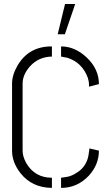

<svg xmlns="http://www.w3.org/2000/svg" viewBox="-20 -916 541 941"><path d="M262.7 -748 298.8 -896.5H348.6L297.9 -748ZM39.1 -176.8Q39.1 -120.1 81.1 -66.4Q137.7 3.9 234.4 4.9V-44.9Q150.4 -44.9 108.4 -117.2Q90.8 -149.4 90.8 -176.8V-505.9Q90.8 -550.8 127.9 -591.8Q169.9 -637.7 234.4 -638.7V-688.5Q122.1 -689.5 66.4 -595.7Q39.1 -548.8 39.1 -505.9ZM279.3 4.9Q359.4 4.9 416 -55.7Q464.8 -109.4 464.8 -177.7L418 -188.5Q418 -178.7 416 -170.9Q414.1 -153.3 410.2 -139.6Q397.5 -98.6 364.7 -75.2Q332 -51.8 305.7 -48.8L279.3 -44.9ZM279.3 -638.7Q279.3 -638.7 310.5 -632.8Q382.8 -609.4 410.2 -535.2Q415 -519.5 416 -507.8V-491.2L464.8 -503.9Q464.8 -579.1 402.3 -636.7Q345.7 -688.5 279.3 -688.5Z"/></svg>

Font: Post No Bills Colombo
Style: Regular
Weight: 500
Designer: Kosala Senevirathne, Siva Puranthara, Lasantha Premarathna, Tharique Azeez
Foundry: Mooniak
Version: Version 1.220 ; ttfautohint (v1.5)